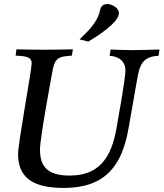

<svg xmlns="http://www.w3.org/2000/svg" viewBox="-20 -912 806 946"><path d="M57 -638C101 -635 136 -635 136 -600C136 -566 69 -208 69 -153C69 -37 142 14 294 14C499 14 581 -96 613 -278L655 -517C667 -588 680 -634 761 -637L766 -668C725 -667 677 -665 630 -665C593 -665 556 -667 525 -668L520 -637C565 -635 598 -610 598 -565C598 -522 558 -304 558 -304C537 -169 493 -47 323 -47C209 -47 177 -96 177 -176C177 -233 237 -553 237 -553C249 -628 266 -633 334 -638L339 -669C295 -668 244 -667 192 -667C146 -667 100 -668 61 -669ZM372 -718 415 -707C452 -729 566 -800 566 -847C566 -873 532 -892 509 -892C488 -892 477 -882 473 -862C461 -802 414 -759 372 -718Z"/></svg>

Font: KpRoman
Style: SemiboldItalic
Weight: 600
Italic angle: -11°
Version: Version 0.66